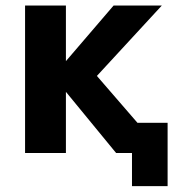

<svg xmlns="http://www.w3.org/2000/svg" viewBox="-20 -543 641 684"><path d="M214.8 -215.8V2H69.3V-523.4H214.8V-325.2L384.8 -523.4H556.6L325.2 -272.5L469.7 -105.5H577.1V120.1H450.2V2H393.6Z"/></svg>

Font: Gen Shin Gothic Bold
Style: Bold
Weight: 700
Designer: [Source Han Sans]
Ryoko NISHIZUKA  (kana & ideographs); Paul D. Hunt (Latin, Greek & Cyrillic); Wenlong ZHANG  (bopomofo
Version: Version 1.002.20150607